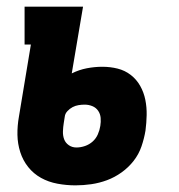

<svg xmlns="http://www.w3.org/2000/svg" viewBox="-20 -550 540 578"><path d="M207 8Q180 8 153 3Q126 -2 103.5 -14.5Q81 -27 65 -47Q49 -67 41 -92Q33 -117 32.5 -144Q32 -171 37 -199L73 -416H54V-530H230L196 -329Q218 -340 241.5 -344.5Q265 -349 288 -349Q312 -349 334 -343.5Q356 -338 373.5 -324.5Q391 -311 402 -291.5Q413 -272 417.5 -249.5Q422 -227 421.5 -203.5Q421 -180 418 -157Q414 -133 406 -109.5Q398 -86 382.5 -66Q367 -46 346 -31Q325 -16 302 -7.5Q279 1 255 4.5Q231 8 207 8ZM210 -106Q223 -106 236 -110.5Q249 -115 259 -124Q269 -133 274.5 -145.5Q280 -158 282 -171Q284 -183 283 -195Q282 -207 275.5 -216.5Q269 -226 258 -230.5Q247 -235 235 -235Q226 -235 216.5 -233.5Q207 -232 198.5 -227.5Q190 -223 183 -215.5Q176 -208 175 -199L172 -180Q170 -168 169.5 -155Q169 -142 173 -131Q177 -120 187 -113Q197 -106 210 -106Z"/></svg>

Font: Iosevka Slab Heavy
Style: Italic
Weight: 900
Italic angle: -9°
Monospace: yes
Designer: Belleve Invis
Foundry: Belleve Invis
Version: Version 11.1.0; ttfautohint (v1.8.3)